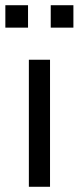

<svg xmlns="http://www.w3.org/2000/svg" viewBox="-30 -715 301 735"><path d="M80.5 0V-486.3H161.5V0ZM164.2 -609.2V-695H251V-609.2ZM-9.5 -609.2V-695H77.3V-609.2Z"/></svg>

Font: Nunito Sans 12pt ExtraLight
Style: Regular
Weight: 200
Designer: Vernon Adams
Foundry: Vernon Adams
Version: Version 3.101;gftools[0.9.27]